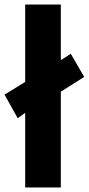

<svg xmlns="http://www.w3.org/2000/svg" viewBox="-33 -826 391 846"><path d="M78 0V-329L45 -305L-13 -409L78 -465V-806H235V-561L279 -589L338 -487L235 -422V0Z"/></svg>

Font: Menbere
Style: Regular
Weight: 400
Designer: Aleme Tadesse
Foundry: Sorkin Type Co
Version: Version 1.000